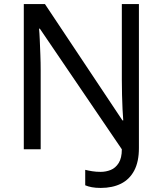

<svg xmlns="http://www.w3.org/2000/svg" viewBox="-20 -734 800 944"><path d="M475 190Q450 190 431.5 186.5Q413 183 399 177V101Q415 105 434 108Q453 111 475 111Q501 111 524.5 101.5Q548 92 563.5 67.5Q579 43 579 0L176 -593H172Q174 -574 175.5 -539Q177 -504 178.5 -464Q180 -424 180 -387V0H97V-714H201L582 -142H586Q584 -164 582.5 -196.5Q581 -229 580 -267Q579 -305 579 -342V-714H663V-6Q663 61 640 104.5Q617 148 575 169Q533 190 475 190Z"/></svg>

Font: Noto Sans Ambassadori
Style: Regular
Weight: 400
Designer: Monotype Design Team
Foundry: Monotype Imaging Inc.
Version: Version 2.013